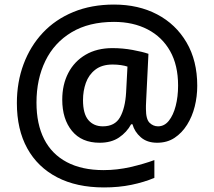

<svg xmlns="http://www.w3.org/2000/svg" viewBox="-20 -736 939 842"><path d="M845 -360Q845 -313 834 -269Q823 -225 800.5 -189Q778 -153 745.5 -131.5Q713 -110 669 -110Q625 -110 597.5 -134Q570 -158 561 -191H555Q536 -156 502 -133Q468 -110 417 -110Q338 -110 295.5 -162Q253 -214 253 -299Q253 -365 279.5 -416Q306 -467 355.5 -496Q405 -525 473 -525Q518 -525 561.5 -517Q605 -509 631 -500L621 -296Q620 -281 620 -272.5Q620 -264 620 -258Q620 -213 636 -197.5Q652 -182 673 -182Q701 -182 720.5 -206.5Q740 -231 750.5 -271.5Q761 -312 761 -361Q761 -450 726 -512Q691 -574 627.5 -607Q564 -640 480 -640Q370 -640 294 -594.5Q218 -549 179 -469Q140 -389 140 -286Q140 -192 173.5 -126Q207 -60 273 -25Q339 10 434 10Q494 10 552.5 -3.5Q611 -17 657 -34V44Q612 63 556.5 74.5Q501 86 436 86Q316 86 230.5 41.5Q145 -3 99.5 -85.5Q54 -168 54 -284Q54 -376 83.5 -455Q113 -534 168 -592.5Q223 -651 302 -683.5Q381 -716 480 -716Q587 -716 669 -673Q751 -630 798 -550Q845 -470 845 -360ZM344 -297Q344 -237 367.5 -209.5Q391 -182 431 -182Q484 -182 506.5 -222Q529 -262 533 -330L539 -444Q527 -448 510 -450.5Q493 -453 474 -453Q427 -453 398 -430.5Q369 -408 356.5 -372.5Q344 -337 344 -297Z"/></svg>

Font: Noto Sans Oriya Medium
Style: Regular
Weight: 500
Version: Version 2.003